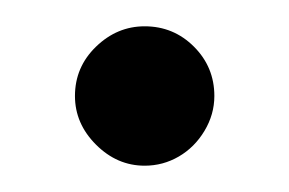

<svg xmlns="http://www.w3.org/2000/svg" viewBox="-20 -117 220 146"><path d="M90 9Q69 9 53 -7Q37 -23 37 -44Q37 -66 53 -81.5Q69 -97 90 -97Q112 -97 127.5 -81.5Q143 -66 143 -44Q143 -30 135.5 -17.5Q128 -5 116 2Q104 9 90 9Z"/></svg>

Font: MuseoModerno Thin Light
Style: Regular
Weight: 300
Version: Version 1.003